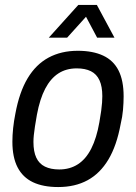

<svg xmlns="http://www.w3.org/2000/svg" viewBox="-20 -743 549 775"><path d="M215 12Q154 12 113 -7.5Q72 -27 51 -67.5Q30 -108 30 -171Q30 -197 33 -225.5Q36 -254 42 -284Q58 -371 91.5 -427Q125 -483 176 -510.5Q227 -538 294 -538Q355 -538 396.5 -518.5Q438 -499 458.5 -458.5Q479 -418 479 -354Q479 -328 476.5 -299.5Q474 -271 467 -242Q451 -155 417.5 -99Q384 -43 333.5 -15.5Q283 12 215 12ZM219 -59Q262 -59 294.5 -80Q327 -101 348.5 -143.5Q370 -186 381 -249Q386 -277 388.5 -296Q391 -315 392 -329Q393 -343 393 -355Q393 -394 381.5 -419Q370 -444 347 -455.5Q324 -467 290 -467Q247 -467 215.5 -446.5Q184 -426 162.5 -385Q141 -344 129 -280Q124 -252 121 -232Q118 -212 116.5 -197.5Q115 -183 115 -170Q115 -131 126.5 -106.5Q138 -82 161.5 -70.5Q185 -59 219 -59ZM177 -591 296 -723H371L442 -591H372L312 -704H353L251 -591Z"/></svg>

Font: Archivo SemiCondensed
Style: Italic
Weight: 400
Width: 4
Italic angle: -10°
Designer: Hector Gatti
Foundry: Omnibus-Type
Version: Version 2.001